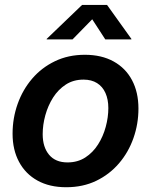

<svg xmlns="http://www.w3.org/2000/svg" viewBox="-20 -766 627 797"><path d="M254.9 11.2Q185.5 11.2 135.7 -16.4Q85.9 -43.9 59.1 -94Q32.2 -144 32.2 -210.9Q32.2 -275.4 53.2 -334.5Q74.2 -393.6 113.5 -439.5Q152.8 -485.4 208.3 -512Q263.7 -538.6 332 -538.6Q401.4 -538.6 451.4 -511Q501.5 -483.4 528.1 -433.1Q554.7 -382.8 554.7 -315.4Q554.7 -251.5 533.9 -192.6Q513.2 -133.8 473.9 -87.9Q434.6 -42 379.4 -15.4Q324.2 11.2 254.9 11.2ZM260.3 -91.8Q302.2 -91.8 334 -112.3Q365.7 -132.8 387 -166.3Q408.2 -199.7 418.9 -239.5Q429.7 -279.3 429.7 -317.4Q429.7 -353.5 417.7 -380.1Q405.8 -406.7 382.8 -421.1Q359.9 -435.5 326.7 -435.5Q284.7 -435.5 253.2 -415Q221.7 -394.5 200.4 -361.1Q179.2 -327.6 168.2 -287.8Q157.2 -248 157.2 -209Q157.2 -155.3 183.8 -123.5Q210.4 -91.8 260.3 -91.8ZM281.2 -602.5H173.8V-604.5L320.8 -745.6H424.3L525.4 -604.5V-602.5H417L362.8 -686Z"/></svg>

Font: Inter 24pt SemiBold
Style: Italic
Weight: 600
Italic angle: -9.3988°
Designer: Rasmus Andersson
Foundry: rsms
Version: Version 4.001;git-66647c0bb